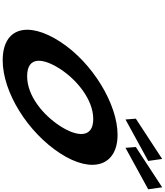

<svg xmlns="http://www.w3.org/2000/svg" viewBox="81 -1293 1227 1429"><g transform="rotate(90 694.5 -578.5)"><path d="M863.2 -976 869.3 -899 1177.8 -1068 1163.1 -1172ZM1074.2 -976 1080.3 -899 1388.8 -1068 1374.1 -1172ZM290.5 -413C134.4 -172 185.3 15 429.3 15C666.3 15 965.4 -172 1121.5 -413C1277.6 -654 1212.1 -840 983.1 -840C756.1 -840 446.6 -654 290.5 -413ZM493.5 -413C573.2 -536 720.8 -659 865.8 -659C1011.8 -659 998.2 -536 918.5 -413C838.8 -290 697.2 -167 547.2 -167C393.2 -167 413.8 -290 493.5 -413Z"/></g></svg>

Font: Hussar
Style: BdWodka
Weight: 700
Foundry: Cannot Into Space Fonts
Version: Version 2.00